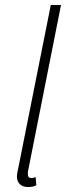

<svg xmlns="http://www.w3.org/2000/svg" viewBox="-20 -739 272 771"><path d="M92 12Q72 12 60 1Q48 -10 48 -31Q48 -42 53 -62L184 -719H225L94 -59Q92 -51 92 -46.5Q92 -42 92 -39Q92 -24 106 -24Q110 -24 112.5 -24.5Q115 -25 123 -28L126 5Q118 9 110.5 10.5Q103 12 92 12Z"/></svg>

Font: TypoPRO Source Sans Pro
Style: Italic
Weight: 300
Italic angle: -11°
Designer: Paul D. Hunt
Foundry: Adobe Systems Incorporated
Version: Version 1.075;PS 2.000;hotconv 1.0.86;makeotf.lib2.5.63406